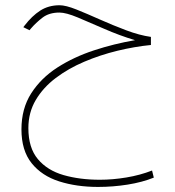

<svg xmlns="http://www.w3.org/2000/svg" viewBox="-20 -386 679 743"><path d="M564 -243.2V-211.9Q500.5 -205.6 434.1 -189.5Q367.7 -173.3 306.2 -147.2Q244.6 -121.1 195.8 -84.2Q147 -47.4 118.4 1Q89.8 49.3 89.8 109.9Q89.8 186 126.5 229.7Q163.1 273.4 225.8 291.5Q288.6 309.6 366.7 309.6Q416 309.6 469 300.8Q522 292 568.4 273.9L575.2 301.3Q530.8 319.3 473.9 328.4Q417 337.4 359.4 337.4Q276.4 337.4 209 315.9Q141.6 294.4 102.3 245.4Q63 196.3 63 114.7Q63 34.2 100.8 -24.9Q138.7 -84 202.1 -124.8Q265.6 -165.5 343.8 -191.2Q421.9 -216.8 502.4 -230.5Q441.4 -249 384 -274.2Q326.7 -299.3 281 -318.4Q235.4 -337.4 210 -337.4Q169.9 -337.4 144.3 -317.6Q118.7 -297.9 98.6 -274.4L94.2 -269L70.3 -280.8L74.7 -286.6Q103.5 -324.2 135.7 -345Q168 -365.7 210.4 -365.7Q234.4 -365.7 275.4 -349.4Q316.4 -333 366.7 -310.5Q417 -288.1 468.3 -268.8Q519.5 -249.5 564 -243.2Z"/></svg>

Font: Vazirmatn RD UI Thin
Style: Regular
Weight: 100
Designer: Saber Rastikerdar
Foundry: Saber Rastikerdar
Version: Version 33.003